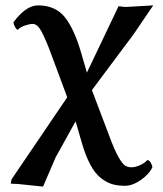

<svg xmlns="http://www.w3.org/2000/svg" viewBox="-20 -459 605 714"><path d="M179.2 -233.9Q166 -270 159.4 -286.6Q152.8 -303.2 141.8 -326.9Q130.9 -350.6 121.3 -360.4Q111.8 -370.1 102.1 -370.1Q90.8 -370.1 73.7 -364.5Q56.6 -358.9 45.9 -348.1Q41 -349.6 36.1 -358.2Q31.2 -366.7 29.8 -376Q76.7 -439 121.1 -439Q185.1 -439 220.2 -396.2Q255.4 -353.5 282.2 -261.2L303.2 -189L420.9 -436Q441.4 -433.1 448.2 -433.1L549.8 -439L477.1 -332L321.8 -124L387.2 48.8Q405.8 98.6 419.9 123.8Q434.1 148.9 444.1 156Q454.1 163.1 469.2 163.1Q482.9 163.1 500.5 155.3Q518.1 147.5 527.8 136.2Q540.5 137.2 546.9 162.1Q535.2 188.5 503.9 210.2Q472.7 231.9 444.8 231.9Q417.5 231.9 396.5 225.6Q375.5 219.2 354.5 202.6Q333.5 186 315.9 153.3Q298.3 120.6 284.2 71.8L261.2 -7.8L187 126L140.1 234.9L45.9 225.1L20 224.1L22.9 208L230 -97.2Z"/></svg>

Font: Common Serif
Style: Bold
Weight: 700
Designer: Philipp H. Poll, Khaled Hosny
Foundry: Stefan Peev, Context Ltd.
Version: Version 1.026